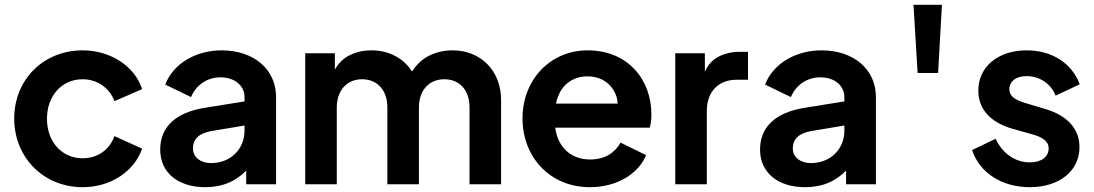

<svg xmlns="http://www.w3.org/2000/svg" viewBox="-20 -765 4541 797"><path d="M323 12C441 12 538 -55 570 -148L455 -200C435 -144 386 -108 323 -108C237 -108 175 -176 175 -272C175 -368 237 -436 323 -436C384 -436 435 -400 455 -345L570 -395C539 -491 438 -556 323 -556C161 -556 39 -435 39 -273C39 -111 161 12 323 12Z M832 12C892 12 941 -5 980 -37C988 -43 995 -50 1002 -57V0H1126V-362C1126 -477 1034 -556 900 -556C791 -556 698 -499 666 -414L773 -362C793 -411 839 -444 895 -444C955 -444 995 -409 995 -362V-344L833 -318C704 -298 645 -234 645 -144C645 -49 718 12 832 12ZM995 -244V-222C995 -147 938 -88 856 -88C813 -88 781 -112 781 -149C781 -188 806 -212 858 -221Z M1378 0V-319C1378 -390 1420 -436 1483 -436C1547 -436 1588 -390 1588 -319V0H1719V-319C1719 -390 1761 -436 1824 -436C1889 -436 1929 -390 1929 -319V0H2060V-350C2060 -472 1975 -556 1859 -556C1816 -556 1777 -545 1744 -524C1723 -510 1705 -491 1690 -468C1678 -489 1661 -506 1640 -521C1606 -544 1567 -556 1522 -556C1481 -556 1446 -546 1416 -527C1397 -514 1381 -497 1370 -476V-544H1247V0Z M2429 12C2540 12 2630 -43 2662 -121L2556 -173C2532 -130 2490 -103 2430 -103C2370 -103 2322 -132 2299 -184C2292 -199 2287 -216 2285 -235H2677C2682 -250 2684 -271 2684 -290C2684 -434 2587 -556 2419 -556C2266 -556 2149 -436 2149 -273C2149 -115 2261 12 2429 12ZM2288 -335C2290 -346 2293 -357 2298 -368C2319 -420 2364 -448 2419 -448C2476 -448 2518 -418 2537 -370C2541 -359 2543 -348 2544 -335Z M2914 0V-303C2914 -386 2963 -434 3038 -434H3085V-550H3053C3015 -550 2983 -542 2956 -526C2935 -514 2918 -494 2906 -467V-544H2783V0Z M3322 12C3382 12 3431 -5 3470 -37C3478 -43 3485 -50 3492 -57V0H3616V-362C3616 -477 3524 -556 3390 -556C3281 -556 3188 -499 3156 -414L3263 -362C3283 -411 3329 -444 3385 -444C3445 -444 3485 -409 3485 -362V-344L3323 -318C3194 -298 3135 -234 3135 -144C3135 -49 3208 12 3322 12ZM3485 -244V-222C3485 -147 3428 -88 3346 -88C3303 -88 3271 -112 3271 -149C3271 -188 3296 -212 3348 -221Z M3874 -462 3890 -745H3772L3789 -462Z M4255 12C4378 12 4461 -56 4461 -154C4461 -231 4410 -285 4321 -312L4234 -338C4196 -350 4170 -364 4170 -395C4170 -427 4197 -449 4241 -449C4296 -449 4343 -417 4362 -368L4462 -415C4429 -504 4345 -556 4242 -556C4124 -556 4041 -489 4041 -389C4041 -314 4089 -258 4181 -231L4270 -206C4304 -196 4333 -180 4333 -149C4333 -114 4303 -91 4255 -91C4194 -91 4141 -128 4113 -189L4015 -142C4047 -47 4139 12 4255 12Z"/></svg>

Font: Plus Jakarta Sans
Style: Bold
Weight: 700
Designer: Gumpita Rahayu
Foundry: Tokotype
Version: Version 2.071;gftools[0.9.30]